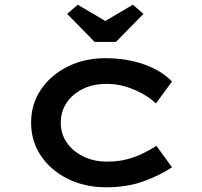

<svg xmlns="http://www.w3.org/2000/svg" viewBox="-20 -785 856 815"><path d="M431 10Q340 10 267.5 -26Q195 -62 153.5 -124Q112 -186 112 -264Q112 -343 153.5 -404.5Q195 -466 266.5 -502Q338 -538 428 -538Q516 -538 590.5 -512Q665 -486 710 -439L642 -346Q618 -369 583.5 -388Q549 -407 511 -418Q473 -429 434 -429Q375 -429 331.5 -407.5Q288 -386 263 -349Q238 -312 238 -264Q238 -216 264 -179Q290 -142 334.5 -120.5Q379 -99 434 -99Q482 -99 519.5 -109Q557 -119 588 -134.5Q619 -150 644 -166L710 -75Q658 -40 588 -15Q518 10 431 10ZM382 -607 265 -726 310 -765 442 -687H412L544 -765L589 -726L472 -607Z"/></svg>

Font: Lexend Tera Medium
Style: Regular
Weight: 500
Designer: Bonnie Shaver-Troup, Thomas Jockin
Foundry: Lexend
Version: Version 1.007